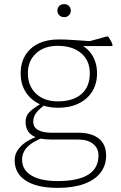

<svg xmlns="http://www.w3.org/2000/svg" viewBox="-20 -683 585 930"><path d="M259 227Q159 227 105 192Q51 157 51 93Q51 63 69 39.5Q87 16 113 0.5Q139 -15 162 -22L188 -16Q137 3 112 29.5Q87 56 87 90Q87 140 132 167Q177 194 259 194Q457 194 457 70Q457 35 431 14Q405 -7 361 -7H233Q166 -7 135 -28Q104 -49 104 -93Q104 -110 111 -124Q118 -138 136.5 -152.5Q155 -167 187 -187L204 -180Q170 -156 155.5 -136.5Q141 -117 141 -94Q141 -67 164 -53.5Q187 -40 233 -40H361Q424 -40 459 -11.5Q494 17 494 70Q494 119 466 154.5Q438 190 385.5 208.5Q333 227 259 227ZM260 -192Q334 -192 374.5 -227.5Q415 -263 415 -328Q415 -390 373 -425.5Q331 -461 259 -461Q194 -461 154.5 -424.5Q115 -388 115 -328Q115 -267 154.5 -229.5Q194 -192 260 -192ZM341 -477Q392 -464 421 -424Q450 -384 450 -328Q450 -277 426.5 -239.5Q403 -202 360.5 -181.5Q318 -161 260 -161Q206 -161 165.5 -182Q125 -203 102.5 -240.5Q80 -278 80 -328Q80 -378 102.5 -415Q125 -452 166.5 -472Q208 -492 264 -492Q293 -492 332 -489.5Q371 -487 427 -483L394 -478L496 -506Q502 -508 506 -503Q511 -495 516.5 -486Q522 -477 525 -466Q526 -460 520 -460H339ZM291 -600Q276 -600 267 -609Q258 -618 258 -632Q258 -645 267 -654Q276 -663 291 -663Q305 -663 314 -654Q323 -645 323 -632Q323 -618 314 -609Q305 -600 291 -600Z"/></svg>

Font: Hahmlet Thin
Style: Regular
Weight: 250
Version: Version 1.002